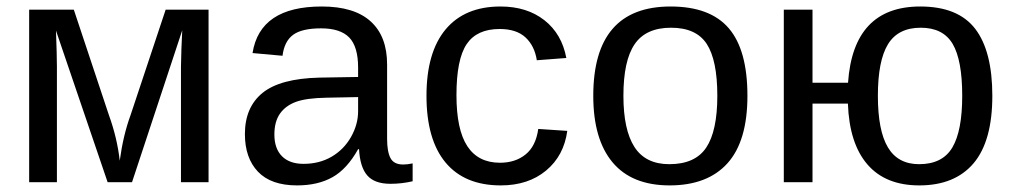

<svg xmlns="http://www.w3.org/2000/svg" viewBox="-20 -558 3101 588"><path d="M384.3 0 538.1 -465.3 535.6 -409.2 534.2 -353.5V0H618.7V-528.3H487.3L379.9 -205.6C364.9 -164.9 353.8 -118.3 346.7 -65.9C341.5 -112.5 330.4 -159 313.5 -205.6L206.1 -528.3H69.3V0H154.3V-353.5C154.3 -376.6 153.3 -413.6 151.4 -464.4L309.6 0Z M889.6 9.8C932.3 9.8 968.5 1.4 998.3 -15.4C1028.1 -32.1 1054.2 -60.7 1076.7 -101.1H1079.6C1081.5 -64.6 1089.9 -37.8 1104.7 -20.8C1119.5 -3.7 1143.2 4.9 1175.8 4.9C1198.9 4.9 1221.5 2.3 1243.7 -2.9V-57.6C1232.9 -55.3 1223.3 -54.2 1214.8 -54.2C1195.6 -54.2 1182.6 -60.8 1175.8 -74C1168.9 -87.2 1165.5 -106.8 1165.5 -132.8V-360.4C1165.5 -418 1148.8 -462 1115.2 -492.4C1081.7 -522.9 1031.7 -538.1 965.3 -538.1C839 -538.1 768.4 -490.6 753.4 -395.5L845.2 -387.2C848.8 -416.5 859.5 -437.8 877.4 -451.2C895.3 -464.5 924 -471.2 963.4 -471.2C1002.4 -471.2 1031.1 -461.9 1049.3 -443.4C1067.5 -424.8 1076.7 -394 1076.7 -351.1V-322.3L958 -320.3C877.9 -318.4 819.9 -302.7 783.9 -273.4C748 -244.1 730 -202.1 730 -147.5C730 -98.6 743.3 -60.2 770 -32.2C796.7 -4.2 836.6 9.8 889.6 9.8ZM909.7 -56.2C881 -56.2 859 -64 843.5 -79.6C828 -95.2 820.3 -117.4 820.3 -146C820.3 -172.4 826 -193.7 837.4 -210C848.8 -226.2 865.2 -238.3 886.5 -246.1C907.8 -253.9 939.1 -258.1 980.5 -258.8L1076.7 -260.7V-217.3C1076.7 -190.3 1069.4 -164 1054.9 -138.4C1040.4 -112.9 1020.7 -92.8 995.6 -78.1C970.5 -63.5 941.9 -56.2 909.7 -56.2Z M1377.9 -266.6C1377.9 -339.8 1388.3 -391.9 1409.2 -422.9C1430 -453.8 1463.7 -469.2 1510.3 -469.2C1544.4 -469.2 1570.8 -460.6 1589.4 -443.4C1607.9 -426.1 1619.5 -402.8 1624 -373.5L1714.4 -380.4C1705.2 -429.5 1682.9 -468.1 1647.2 -496.1C1611.6 -524.1 1566.7 -538.1 1512.7 -538.1C1439.8 -538.1 1383.8 -514.7 1344.7 -468C1305.7 -421.3 1286.1 -353.5 1286.1 -264.6C1286.1 -175.1 1305.6 -107 1344.5 -60.3C1383.4 -13.6 1439.8 9.8 1513.7 9.8C1569.7 9.8 1615.9 -5.4 1652.3 -35.6C1688.8 -65.9 1710.4 -106.4 1717.3 -157.2L1628.4 -163.1C1623.5 -127.9 1610.6 -101.9 1589.6 -85C1568.6 -68 1542.5 -59.6 1511.2 -59.6C1466.6 -59.6 1433.3 -76.5 1411.1 -110.4C1389 -144.2 1377.9 -196.3 1377.9 -266.6Z M2269 -264.6C2269 -358.1 2250 -427 2211.9 -471.4C2173.8 -515.9 2114.4 -538.1 2033.7 -538.1C1875.8 -538.1 1796.9 -446.9 1796.9 -264.6C1796.9 -175.8 1816.6 -107.8 1856 -60.8C1895.3 -13.8 1953.6 9.8 2030.8 9.8C2108.2 9.8 2167.3 -12.9 2208 -58.1C2248.7 -103.4 2269 -172.2 2269 -264.6ZM2176.8 -264.6C2176.8 -192.7 2165.4 -139.8 2142.8 -106C2120.2 -72.1 2082.5 -55.2 2029.8 -55.2C1981.3 -55.2 1945.7 -72.7 1923.1 -107.7C1900.5 -142.7 1889.2 -195 1889.2 -264.6C1889.2 -336.3 1900.6 -388.9 1923.6 -422.6C1946.5 -456.3 1983.7 -473.1 2035.2 -473.1C2086.3 -473.1 2122.6 -456.6 2144.3 -423.6C2165.9 -390.5 2176.8 -337.6 2176.8 -264.6Z M3019 -264.6C3019 -355.8 3001.5 -424.2 2966.6 -469.7C2931.6 -515.3 2875.5 -538.1 2798.3 -538.1C2661.6 -538.1 2587.9 -460.3 2577.1 -304.7H2468.3V-528.3H2380.4V0H2468.3V-240.7H2576.7C2579.6 -159.3 2599.5 -97.2 2636.5 -54.4C2673.4 -11.6 2726.4 9.8 2795.4 9.8C2868 9.8 2923.4 -12.9 2961.7 -58.1C2999.9 -103.4 3019 -172.2 3019 -264.6ZM2926.8 -264.6C2926.8 -193 2916.7 -140.2 2896.5 -106.2C2876.3 -72.2 2842.4 -55.2 2794.9 -55.2C2751.6 -55.2 2719.7 -72.3 2699.2 -106.7C2678.7 -141 2668.5 -193.7 2668.5 -264.6C2668.5 -336.3 2678.8 -388.9 2699.5 -422.6C2720.1 -456.3 2753.6 -473.1 2799.8 -473.1C2845.4 -473.1 2877.9 -456.6 2897.5 -423.6C2917 -390.5 2926.8 -337.6 2926.8 -264.6Z"/></svg>

Font: Arimo
Style: Regular
Weight: 400
Designer: Steve Matteson
Foundry: Monotype Imaging Inc.
Version: Version 1.32